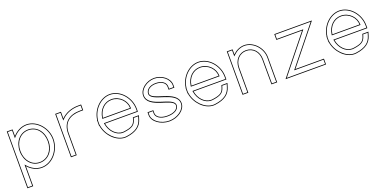

<svg xmlns="http://www.w3.org/2000/svg" viewBox="-9 -1443 5036 2509"><g transform="rotate(-20 2508.5 -188.5)"><path d="M147.5 -490.6V-543V-583H67.5V-543V-282V166V206H147.5V166V-71.7C196.9 -15.8 264.7 20 337.5 20C338 20 338.5 20 339 20C485.4 20 607.5 -123.2 607.5 -283.9C607.5 -441.1 481.9 -583 337.5 -583C265 -582.5 197.1 -546.5 147.5 -490.6ZM147.5 -282C147.5 -411 228.5 -503 337.5 -503C448.8 -502 527.5 -410.1 527.5 -279.6C527.5 -149.9 445.8 -60 337.5 -60C336.9 -60 336.3 -60 335.8 -60C228.6 -60 147.5 -152.7 147.5 -282ZM155 -484C203 -538.1 268.5 -572.5 337.5 -573C475.3 -573 597.5 -436.4 597.5 -283.9C597.5 -127.7 478.7 10 339 10C338.5 10 338.2 10 337.5 10C268.1 10 202.9 -24.2 155 -78.3L137.5 -98.1V196H77.5V-573H137.5V-464.3ZM137.5 -282C137.5 -148.6 222 -50 335.8 -50C336.3 -50 337.1 -50 337.5 -50C452.3 -50 537.5 -145.7 537.5 -279.6C537.5 -414 455.5 -511.9 337.5 -513C222 -513 137.5 -415.1 137.5 -282Z M820.5 -490V-543V-583H740.5V-543V-285.9C740.5 -284.6 740.5 -283.3 740.5 -282V-242V-20V20H820.5V-20V-242V-282V-286.8C821.5 -432.5 913.1 -503 1060.5 -503H1100.5V-583H1060.5C965 -583 879.2 -549.8 820.5 -490ZM827.6 -483C884.2 -540.6 967.3 -573 1060.5 -573H1090.5V-513H1060.5C909.4 -513 811.5 -438.6 810.5 -286.8V10H750.5V-282C750.5 -283.4 750.5 -284.5 750.5 -285.9V-573H810.5V-465.5Z M1308.9 -321C1324.3 -429.5 1398.6 -503 1496 -503C1606 -502 1686 -411 1686 -321ZM1229.1 -241C1249.8 -102.9 1369.3 21.6 1494 21.6C1502 21.6 1510 21 1518 20C1656 2 1721 -54 1747 -141L1763 -193H1679L1671 -165C1651 -100 1621 -75 1508 -60H1507C1500.5 -59.1 1494 -58.6 1487.6 -58.6C1402.8 -58.6 1325.5 -138.5 1309.2 -241H1726H1766V-281C1766 -441 1641 -583 1496 -583C1364.1 -582.1 1247.3 -464.5 1228.6 -321H1226V-281V-241ZM1297.4 -311H1696V-321C1696 -416.6 1611.7 -511.9 1496 -513C1392.8 -513 1314.9 -434.7 1299 -322.4ZM1236 -251V-311H1237.4L1238.5 -319.7C1256.6 -459.1 1370.2 -572.1 1496 -573C1634.3 -573 1756 -436.4 1756 -281V-251H1297.4L1299.3 -239.4C1316.2 -133.5 1396.3 -48.6 1487.6 -48.6C1494 -48.6 1502.4 -49.3 1507.7 -50H1508.7L1509.3 -50.1C1623.6 -65.3 1659.3 -93.1 1680.6 -162.2L1686.5 -183H1749.5L1737.4 -143.9C1712.7 -61.1 1652.3 -7.6 1516.7 10.1C1509.1 11.1 1501.6 11.6 1494 11.6C1375.8 11.6 1259.1 -108.3 1239 -242.5L1237.8 -251Z M2321.5 -413C2321.5 -505 2219.5 -583 2111.5 -583C2005.5 -582 1901.5 -505 1901.5 -413C1902.5 -226.1 2261.5 -251 2261.5 -148.7C2261.5 -97.4 2203.7 -60 2111.5 -60C2110.4 -60 2109.3 -60 2108.1 -60C2018.1 -60 1961.5 -99.6 1961.5 -150V-190H1881.5V-150C1881.5 -57 1994.5 20 2111.5 20C2112.2 20 2113 20 2113.7 20C2231.5 20 2341.5 -57.7 2341.5 -150.8C2341.5 -333.9 1981.5 -313.1 1981.5 -413C1982.5 -464 2031.5 -503 2111.5 -503C2192.5 -502 2241.5 -465 2241.5 -413V-373H2321.5ZM2311.5 -413 2311.5 -383H2251.5V-413C2251.5 -473 2194.9 -512 2111.6 -513C2028.8 -513 1972.7 -471.9 1971.5 -413.1C1971.5 -296.1 2331.5 -322.7 2331.5 -150.8C2331.5 -66 2228.4 10 2113.7 10C2113 10 2112.4 10 2111.5 10C1997.4 10 1891.5 -65.4 1891.5 -150V-180H1951.5V-150C1951.5 -90.7 2016.5 -50 2108.1 -50C2109.3 -50 2110.5 -50 2111.6 -50C2204.8 -50 2271.5 -88.2 2271.5 -148.7C2271.5 -267.8 1912.4 -237.6 1911.5 -413C1911.5 -497.2 2009.2 -572 2111.5 -573C2215.8 -573 2311.5 -497.4 2311.5 -413Z M2539.9 -321C2555.3 -429.5 2629.6 -503 2727 -503C2837 -502 2917 -411 2917 -321ZM2460.1 -241C2480.8 -102.9 2600.3 21.6 2725 21.6C2733 21.6 2741 21 2749 20C2887 2 2952 -54 2978 -141L2994 -193H2910L2902 -165C2882 -100 2852 -75 2739 -60H2738C2731.5 -59.1 2725 -58.6 2718.6 -58.6C2633.8 -58.6 2556.5 -138.5 2540.2 -241H2957H2997V-281C2997 -441 2872 -583 2727 -583C2595.1 -582.1 2478.3 -464.5 2459.6 -321H2457V-281V-241ZM2528.4 -311H2927V-321C2927 -416.6 2842.7 -511.9 2727 -513C2623.8 -513 2545.9 -434.7 2530 -322.4ZM2467 -251V-311H2468.4L2469.5 -319.7C2487.6 -459.1 2601.2 -572.1 2727 -573C2865.3 -573 2987 -436.4 2987 -281V-251H2528.4L2530.3 -239.4C2547.2 -133.5 2627.3 -48.6 2718.6 -48.6C2725 -48.6 2733.4 -49.3 2738.7 -50H2739.7L2740.3 -50.1C2854.6 -65.3 2890.3 -93.1 2911.6 -162.2L2917.5 -183H2980.5L2968.4 -143.9C2943.7 -61.1 2883.3 -7.6 2747.7 10.1C2740.1 11.1 2732.6 11.6 2725 11.6C2606.8 11.6 2490.1 -108.3 2470 -242.5L2468.8 -251Z M3207 -512.6V-543V-583H3127V-543V-326V-286V-20V20H3207V-20V-286V-326C3207 -430 3274 -503 3367 -503C3460 -502 3527 -430 3527 -326L3528 -19L3529 21H3608L3607 -20V-326C3608 -461 3494 -583 3367 -583C3307.4 -582.5 3250.4 -555.4 3207 -512.6ZM3214 -505.4C3255.9 -546.7 3310.6 -572.6 3367 -573C3487.7 -573 3598 -455.9 3597 -326V-19.9L3597.8 11H3538.8L3538 -19.1L3537 -326C3537 -434.6 3466.1 -511.9 3367.1 -513C3267.9 -513 3197 -434.5 3197 -326V10H3137V-573H3197V-488.6Z M3827.5 -503H4144.5L3776.5 -45L3724.5 20H3767.5H3807.5H4247.5H4287.5V-60H4247.5H3890.5L4258.5 -518L4310.5 -583H4267.5H4227.5H3827.5H3787.5V-503ZM4165.4 -513H3797.5V-573H4289.7L4250.7 -524.3L3869.6 -50H4277.5V10H3745.3L3784.3 -38.7Z M4499.9 -321C4515.3 -429.5 4589.6 -503 4687 -503C4797 -502 4877 -411 4877 -321ZM4420.1 -241C4440.8 -102.9 4560.3 21.6 4685 21.6C4693 21.6 4701 21 4709 20C4847 2 4912 -54 4938 -141L4954 -193H4870L4862 -165C4842 -100 4812 -75 4699 -60H4698C4691.5 -59.1 4685 -58.6 4678.6 -58.6C4593.8 -58.6 4516.5 -138.5 4500.2 -241H4917H4957V-281C4957 -441 4832 -583 4687 -583C4555.1 -582.1 4438.3 -464.5 4419.6 -321H4417V-281V-241ZM4488.4 -311H4887V-321C4887 -416.6 4802.7 -511.9 4687 -513C4583.8 -513 4505.9 -434.7 4490 -322.4ZM4427 -251V-311H4428.4L4429.5 -319.7C4447.6 -459.1 4561.2 -572.1 4687 -573C4825.3 -573 4947 -436.4 4947 -281V-251H4488.4L4490.3 -239.4C4507.2 -133.5 4587.3 -48.6 4678.6 -48.6C4685 -48.6 4693.4 -49.3 4698.7 -50H4699.7L4700.3 -50.1C4814.6 -65.3 4850.3 -93.1 4871.6 -162.2L4877.5 -183H4940.5L4928.4 -143.9C4903.7 -61.1 4843.3 -7.6 4707.7 10.1C4700.1 11.1 4692.6 11.6 4685 11.6C4566.8 11.6 4450.1 -108.3 4430 -242.5L4428.8 -251Z"/></g></svg>

Font: Nordica Advanced
Style: RegularOL
Weight: 300
Version: Version 1.07